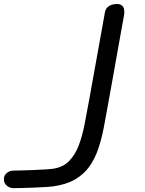

<svg xmlns="http://www.w3.org/2000/svg" viewBox="-80 -948 733 969"><path d="M-12 1.5Q-30.5 1.5 -45.5 -10.8Q-60.5 -23 -60.5 -43.5Q-60.5 -63 -45.5 -75Q-30.5 -87 -12 -87Q0 -87 27.2 -87.8Q54.5 -88.5 86.5 -89.8Q118.5 -91 146.5 -92.8Q174.5 -94.5 188.5 -96.5Q238 -104 268.5 -135Q299 -166 317 -213Q335 -260 346 -316.8Q357 -373.5 368 -433L448 -877Q450 -900 464 -912.8Q478 -925.5 502.5 -927.5Q524.5 -930 537 -919Q549.5 -908 547 -877L465.5 -422Q454.5 -360.5 443.5 -303Q432.5 -245.5 415.5 -195.8Q398.5 -146 370.2 -106.5Q342 -67 297.2 -41.5Q252.5 -16 185.5 -7Q175.5 -5.5 150 -4Q124.5 -2.5 93 -1.2Q61.5 0 32.8 0.8Q4 1.5 -12 1.5Z"/></svg>

Font: Edu AU VIC WA NT Pre Medium
Style: Regular
Weight: 500
Designer: Tina and Corey Anderson, Eben Sorkin, Mirko Velimirovic
Foundry: Google for Education
Version: Version 1.001